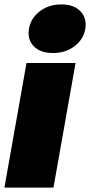

<svg xmlns="http://www.w3.org/2000/svg" viewBox="-20 -849 408 869"><path d="M0 0 100 -564H322L222 0ZM220 -609Q162 -609 132.5 -640Q103 -671 111 -718Q119 -766 159.5 -797.5Q200 -829 258 -829Q315 -829 344.5 -797.5Q374 -766 366 -718Q358 -671 317.5 -640Q277 -609 220 -609Z"/></svg>

Font: Poppins Black
Style: Italic
Weight: 900
Italic angle: -10°
Designer: Ninad Kale (Devanagari), Jonny Pinhorn (Latin)
Foundry: Indian Type Foundry
Version: Version 3.200;PS 1.000;hotconv 16.6.54;makeotf.lib2.5.65590